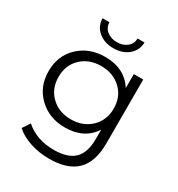

<svg xmlns="http://www.w3.org/2000/svg" viewBox="-214 -868 1114 1203"><g transform="rotate(30 343.0 -266.0)"><path d="M173 -731H223Q224 -692 253 -669Q282 -646 325 -646Q368 -646 397 -669Q426 -692 427 -731H477Q475 -672 432 -637Q389 -602 325 -602Q261 -602 218 -637Q175 -672 173 -731ZM518 -526H586V-64Q586 70 520.5 134.5Q455 199 323 199Q250 199 184.5 177.5Q119 156 78 118L114 64Q194 136 321 136Q421 136 468 89.5Q515 43 515 -55V-122Q448 -20 310 -20Q196 -20 121 -92Q46 -164 46 -276Q46 -388 121 -459Q196 -530 310 -530Q451 -530 518 -425ZM174 -137Q230 -83 317 -83Q404 -83 460.5 -137Q517 -191 517 -276Q517 -361 460.5 -414.5Q404 -468 317 -468Q230 -468 174 -414.5Q118 -361 118 -276Q118 -191 174 -137Z"/></g></svg>

Font: mBank
Style: Regular
Weight: 400
Designer: Julieta Ulanovsky
Foundry: Julieta Ulanovsky
Version: Version 7.200;PS 007.200;hotconv 1.0.88;makeotf.lib2.5.64775